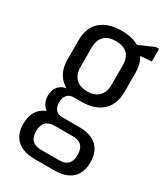

<svg xmlns="http://www.w3.org/2000/svg" viewBox="-186 -643 789 910"><g transform="rotate(30 208.5 -187.5)"><path d="M213 -160Q138 -160 97.5 -197Q57 -234 57 -303V-405Q57 -474 97.5 -510.5Q138 -547 213 -547Q287 -547 327.5 -510.5Q368 -474 368 -405V-303Q368 -234 327.5 -197Q287 -160 213 -160ZM160 186Q95 186 61.5 155.5Q28 125 28 68Q28 10 61.5 -20.5Q95 -51 159 -51H265Q329 -51 362 -20.5Q395 10 395 68Q395 125 362 155.5Q329 186 265 186ZM262 133Q325 133 325 68Q325 2 262 2H163Q98 2 98 68Q98 133 163 133ZM143 -28Q103 -28 82.5 -50Q62 -72 62 -105Q62 -140 82.5 -161Q103 -182 144 -182H213V-160H173Q149 -160 136.5 -145Q124 -130 124 -105Q124 -81 136 -66Q148 -51 172 -51H213V-28ZM213 -216Q254 -216 276 -238.5Q298 -261 298 -302V-405Q298 -448 276.5 -469.5Q255 -491 213 -491Q172 -491 150 -469.5Q128 -448 128 -405V-302Q128 -261 150 -238.5Q172 -216 213 -216ZM283 -514 390 -561H408V-492L283 -483Z"/></g></svg>

Font: Pathway Extreme Condensed Light
Style: Regular
Weight: 300
Width: 3
Version: Version 1.001;gftools[0.9.26]